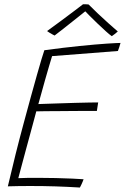

<svg xmlns="http://www.w3.org/2000/svg" viewBox="-20 -856 573 881"><path d="M346.5 4.5Q289 1 234.8 -0.8Q180.5 -2.5 120.5 -2.5Q97 -2.5 68.5 -2.2Q40 -2 16 -1Q33 -74 51.5 -148Q70 -222 88.5 -290Q125.5 -427.5 149.8 -513Q174 -598.5 183.5 -625.5Q271.5 -637.5 345.8 -645Q420 -652.5 469.8 -655.8Q519.5 -659 533 -659Q529.5 -647 527.2 -639.5Q525 -632 521 -622L219 -598.5Q214 -582 205 -552Q196 -522 186.5 -488Q177 -454 168.8 -424.2Q160.5 -394.5 156 -378.5Q167 -379 193.8 -379.8Q220.5 -380.5 255 -381.8Q289.5 -383 324.8 -384Q360 -385 388.2 -385.5Q416.5 -386 430.5 -386L424.5 -347Q417 -347 390.8 -347Q364.5 -347 328.5 -346.8Q292.5 -346.5 255.5 -346.2Q218.5 -346 189 -345.8Q159.5 -345.5 146.5 -345Q144.5 -337 137.2 -310.2Q130 -283.5 120 -246.5Q110 -209.5 99.2 -170Q88.5 -130.5 79.2 -95.5Q70 -60.5 64 -38.5Q79.5 -39.5 107 -39.8Q134.5 -40 154.5 -40Q194.5 -40 235.5 -39Q276.5 -38 310.8 -36.5Q345 -35 363.5 -33.5Q361.5 -28.5 359.5 -23Q357.5 -17.5 355 -12.5Q352.5 -7.5 350.5 -3.2Q348.5 1 346.5 4.5ZM386.5 -835.5Q405.5 -816 429 -794Q452.5 -772 476.2 -750.5Q500 -729 520.5 -711.5Q512.5 -704.5 506 -699.5Q499.5 -694.5 493 -690Q482 -697.5 464.5 -713.5Q447 -729.5 427.5 -748Q408 -766.5 392 -782.8Q376 -799 368 -807.5H375.5Q372 -804.5 355 -791Q338 -777.5 315 -759.2Q292 -741 269.2 -723Q246.5 -705 230.5 -693Q227.5 -694.5 220.5 -698.2Q213.5 -702 206.2 -706.5Q199 -711 196 -713.5Q225 -734.5 259.8 -760.2Q294.5 -786 323 -807.5Q351.5 -829 361 -836.5Q364.5 -836.5 368.8 -836.5Q373 -836.5 377.5 -836.2Q382 -836 386.5 -835.5Z"/></svg>

Font: Grandstander Thin
Style: Italic
Weight: 100
Italic angle: -15°
Designer: Tyler Finck
Foundry: Etcetera Type Co
Version: Version 1.200